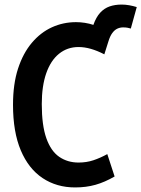

<svg xmlns="http://www.w3.org/2000/svg" viewBox="-20 -806 619 841"><path d="M309 15Q228 15 166.5 -26Q105 -67 71 -147.5Q37 -228 37 -347Q37 -438 59 -505.5Q81 -573 119.5 -618.5Q158 -664 207.5 -686.5Q257 -709 313 -709Q332 -709 351.5 -706Q371 -703 389 -697Q401 -731 419 -750.5Q437 -770 460.5 -778Q484 -786 513 -786Q529 -786 546 -783Q563 -780 579 -775L553 -681Q546 -683 538.5 -684.5Q531 -686 519 -686Q506 -686 494 -680.5Q482 -675 472 -661.5Q462 -648 455 -625L437 -568Q406 -584 378 -592Q350 -600 324 -600Q275 -600 238.5 -570.5Q202 -541 182.5 -485Q163 -429 163 -350Q163 -257 183 -200.5Q203 -144 239.5 -119Q276 -94 324 -94Q359 -94 389 -104Q419 -114 450 -131L482 -33Q439 -8 398 3.5Q357 15 309 15Z"/></svg>

Font: Ubuntu Sans Mono SemiBold
Style: Regular
Weight: 600
Monospace: yes
Designer: Dalton Maag Ltd
Foundry: Dalton Maag Ltd
Version: Version 1.006